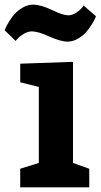

<svg xmlns="http://www.w3.org/2000/svg" viewBox="-52 -806 433 826"><path d="M15 -630 -32 -676Q-30 -680 -27 -687.5Q-24 -695 -12.5 -714Q-1 -733 12.5 -747.5Q26 -762 47 -774Q68 -786 90 -786Q124 -786 171.5 -763Q219 -740 242 -740Q258 -740 274.5 -750.5Q291 -761 300 -772L308 -782L361 -736Q359 -732 356 -724.5Q353 -717 341 -698Q329 -679 316 -665Q303 -651 282 -639Q261 -627 239 -627Q208 -627 160 -649Q112 -671 85 -671Q68 -671 50.5 -660.5Q33 -650 24 -640ZM35 -532 262 -540V-105L332 -80V0H35V-80L115 -105V-432L35 -452Z"/></svg>

Font: BitterBold
Style: Bold
Weight: 700
Designer: Sol Matas
Foundry: Sol Matas
Version: Version 001.001